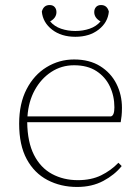

<svg xmlns="http://www.w3.org/2000/svg" viewBox="-20 -729 554 762"><path d="M274 -470Q224 -470 183.5 -443.5Q143 -417 118 -371.5Q93 -326 89 -267H420Q434 -270 434 -303Q434 -348 416 -386Q398 -424 362.5 -447Q327 -470 274 -470ZM286 13Q221 13 168.5 -14.5Q116 -42 86 -97.5Q56 -153 56 -238Q56 -318 85.5 -375Q115 -432 165 -462.5Q215 -493 274 -493Q335 -493 377.5 -466.5Q420 -440 442 -396.5Q464 -353 464 -301Q464 -283 462.5 -269Q461 -255 459 -244H88Q89 -165 115 -114Q141 -63 186.5 -38.5Q232 -14 289 -14Q342 -14 381 -33Q420 -52 450 -83L463 -70Q435 -35 390 -11Q345 13 286 13ZM279 -583Q223 -583 186.5 -611.5Q150 -640 146 -683Q153 -709 177 -709Q190 -709 197 -701Q204 -693 204 -681Q204 -658 179 -644Q196 -624 222.5 -615Q249 -606 279 -606Q309 -606 335.5 -615Q362 -624 379 -644Q354 -658 354 -681Q354 -693 361 -701Q368 -709 381 -709Q405 -709 412 -683Q408 -640 371.5 -611.5Q335 -583 279 -583Z"/></svg>

Font: Source Serif 4 SmText ExtraLight
Style: Regular
Weight: 200
Designer: Frank Grießhammer
Foundry: Adobe
Version: Version 4.005;hotconv 1.1.0;makeotfexe 2.6.0